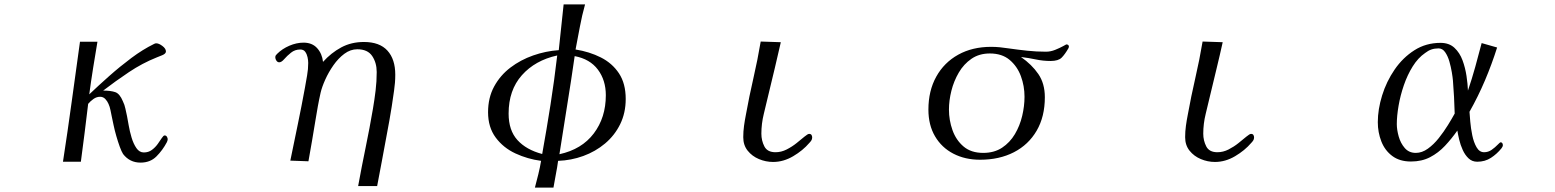

<svg xmlns="http://www.w3.org/2000/svg" viewBox="-20 -730 7040 869"><path d="M739 -100Q739 -94 735 -86Q716 -50 688 -22Q660 6 616 6Q567 6 537 -33Q530 -44 522 -66Q514 -88 506.5 -114Q499 -140 494 -164Q489 -188 486 -202Q483 -216 480 -231.5Q477 -247 471 -260Q466 -272 456.5 -282Q447 -292 433 -292Q417 -292 403 -282Q389 -272 379 -260Q371 -195 363 -129Q355 -63 346 2H265Q286 -134 304.5 -269.5Q323 -405 342 -541H421Q411 -482 401.5 -422.5Q392 -363 384 -303Q426 -343 474.5 -386Q523 -429 574.5 -467.5Q626 -506 677 -531Q682 -534 687 -534Q699 -534 715 -522Q731 -510 731 -497Q731 -487 714 -480Q697 -473 689 -470Q624 -444 563.5 -403.5Q503 -363 447 -320Q481 -320 501.5 -313Q522 -306 536 -272Q544 -256 547.5 -238.5Q551 -221 555 -204Q558 -189 562.5 -162.5Q567 -136 575.5 -107.5Q584 -79 597.5 -59.5Q611 -40 631 -40Q652 -40 667.5 -51.5Q683 -63 694 -78.5Q705 -94 712.5 -105.5Q720 -117 725 -117Q732 -117 735.5 -111Q739 -105 739 -100Z M1769 -392Q1769 -356 1763.5 -319.5Q1758 -283 1753 -248Q1743 -185 1731 -123Q1719 -61 1708 1Q1703 29 1697.5 56.5Q1692 84 1687 112H1601Q1617 24 1635 -63Q1653 -150 1668 -238Q1675 -279 1680 -320.5Q1685 -362 1685 -404Q1685 -446 1664.5 -476.5Q1644 -507 1597 -507Q1566 -507 1538.5 -486.5Q1511 -466 1489 -434.5Q1467 -403 1452 -369.5Q1437 -336 1431 -310Q1424 -279 1418.5 -248.5Q1413 -218 1408 -187Q1401 -141 1392.5 -94Q1384 -47 1376 0L1294 -3Q1311 -86 1328 -168Q1345 -250 1360 -332Q1365 -361 1370 -389Q1375 -417 1375 -445Q1375 -457 1372 -471Q1369 -485 1361.5 -495.5Q1354 -506 1339 -506Q1315 -506 1297 -491.5Q1279 -477 1266.5 -462.5Q1254 -448 1244 -448Q1236 -448 1231 -455.5Q1226 -463 1226 -470Q1226 -476 1228 -479Q1230 -482 1234 -486Q1257 -509 1289.5 -523Q1322 -537 1354 -537Q1393 -537 1415.5 -512Q1438 -487 1442 -450Q1479 -491 1524.5 -515.5Q1570 -540 1627 -540Q1698 -540 1733.5 -501Q1769 -462 1769 -392Z M2502 -479Q2402 -457 2342 -389.5Q2282 -322 2282 -216Q2282 -140 2322 -96Q2362 -52 2434 -33Q2454 -144 2471.5 -255.5Q2489 -367 2502 -479ZM2722 -299Q2722 -367 2686 -415Q2650 -463 2581 -476Q2565 -364 2547 -253.5Q2529 -143 2512 -32Q2613 -54 2667.5 -126Q2722 -198 2722 -299ZM2812 -282Q2812 -219 2787 -168Q2762 -117 2718.5 -80.5Q2675 -44 2620 -24Q2565 -4 2506 -2Q2502 28 2496 58Q2490 88 2485 119H2401Q2409 89 2416.5 58.5Q2424 28 2429 -2Q2368 -10 2313 -35.5Q2258 -61 2223.5 -107.5Q2189 -154 2189 -222Q2189 -288 2216.5 -338.5Q2244 -389 2290 -424Q2336 -459 2393 -479Q2450 -499 2509 -503Q2514 -555 2520 -606.5Q2526 -658 2531 -710H2628Q2614 -660 2604.5 -608.5Q2595 -557 2585 -506Q2648 -496 2699.5 -470Q2751 -444 2781.5 -398Q2812 -352 2812 -282Z M3656 -108Q3656 -100 3652 -94Q3648 -88 3643 -83Q3614 -49 3570 -23Q3526 3 3479 3Q3446 3 3415 -10Q3384 -23 3364 -48Q3344 -73 3344 -109Q3344 -135 3347.5 -160.5Q3351 -186 3356 -211Q3371 -294 3390 -376.5Q3409 -459 3423 -542L3514 -539Q3501 -480 3486.5 -420.5Q3472 -361 3458 -302Q3448 -259 3437 -214.5Q3426 -170 3426 -125Q3426 -94 3439.5 -67.5Q3453 -41 3490 -41Q3516 -41 3540.5 -53.5Q3565 -66 3585.5 -82.5Q3606 -99 3621 -111.5Q3636 -124 3642 -124Q3650 -124 3653 -119Q3656 -114 3656 -108Z M4617 -292Q4617 -341 4600.5 -385.5Q4584 -430 4549.5 -459Q4515 -488 4460 -488Q4412 -488 4377 -464Q4342 -440 4319.5 -401.5Q4297 -363 4286 -319Q4275 -275 4275 -234Q4275 -186 4291 -141Q4307 -96 4341 -67Q4375 -38 4430 -38Q4480 -38 4515.5 -61.5Q4551 -85 4573.5 -123Q4596 -161 4606.5 -205.5Q4617 -250 4617 -292ZM4818 -518Q4818 -516 4816 -512Q4800 -484 4785 -469Q4770 -454 4735 -454Q4701 -454 4668 -461Q4635 -468 4601 -472Q4650 -438 4679.5 -395Q4709 -352 4709 -290Q4709 -202 4672 -138.5Q4635 -75 4569 -41Q4503 -7 4416 -7Q4348 -7 4295 -34.5Q4242 -62 4212 -113Q4182 -164 4182 -234Q4182 -319 4217.5 -383Q4253 -447 4317 -482.5Q4381 -518 4466 -518Q4486 -518 4506 -516Q4526 -514 4545 -511Q4587 -505 4629 -500.5Q4671 -496 4714 -496Q4735 -496 4756 -504.5Q4777 -513 4791.5 -521Q4806 -529 4806 -529Q4818 -529 4818 -518Z M5656 -108Q5656 -100 5652 -94Q5648 -88 5643 -83Q5614 -49 5570 -23Q5526 3 5479 3Q5446 3 5415 -10Q5384 -23 5364 -48Q5344 -73 5344 -109Q5344 -135 5347.5 -160.5Q5351 -186 5356 -211Q5371 -294 5390 -376.5Q5409 -459 5423 -542L5514 -539Q5501 -480 5486.5 -420.5Q5472 -361 5458 -302Q5448 -259 5437 -214.5Q5426 -170 5426 -125Q5426 -94 5439.5 -67.5Q5453 -41 5490 -41Q5516 -41 5540.5 -53.5Q5565 -66 5585.5 -82.5Q5606 -99 5621 -111.5Q5636 -124 5642 -124Q5650 -124 5653 -119Q5656 -114 5656 -108Z M6564 -216Q6563 -254 6561 -291.5Q6559 -329 6556 -366Q6555 -379 6551 -403Q6547 -427 6540 -451.5Q6533 -476 6521 -493.5Q6509 -511 6491 -511Q6473 -511 6458.5 -506Q6444 -501 6430 -490Q6398 -468 6374 -429.5Q6350 -391 6334 -344.5Q6318 -298 6310 -251.5Q6302 -205 6302 -168Q6302 -143 6310.5 -112.5Q6319 -82 6338 -60Q6357 -38 6388 -38Q6416 -38 6442.5 -57Q6469 -76 6492 -105Q6515 -134 6533.5 -164Q6552 -194 6564 -216ZM6782 -73Q6782 -67 6776 -59Q6755 -33 6728 -15.5Q6701 2 6666 2Q6643 2 6627 -13Q6611 -28 6600.5 -51Q6590 -74 6584.5 -97.5Q6579 -121 6576 -139Q6550 -102 6520 -70Q6490 -38 6452.5 -18.5Q6415 1 6366 1Q6315 1 6281.5 -24Q6248 -49 6232 -90Q6216 -131 6216 -177Q6216 -235 6235.5 -298Q6255 -361 6292 -415Q6329 -469 6381.5 -502.5Q6434 -536 6500 -536Q6539 -536 6563 -513.5Q6587 -491 6599.5 -457Q6612 -423 6617.5 -386Q6623 -349 6624 -320Q6642 -373 6657 -427Q6672 -481 6686 -535L6756 -515Q6732 -439 6701 -366Q6670 -293 6631 -224Q6632 -209 6634.5 -179.5Q6637 -150 6643.5 -118Q6650 -86 6663 -63.5Q6676 -41 6697 -41Q6716 -41 6731.5 -52Q6747 -63 6758 -74.5Q6769 -86 6772 -86Q6777 -86 6779.5 -82Q6782 -78 6782 -73Z"/></svg>

Font: Kaisei HarunoUmi
Style: Regular
Weight: 400
Designer: Font-Kai, 金井和夫
Foundry: KAZUO KANAI
Version: Version 5.003